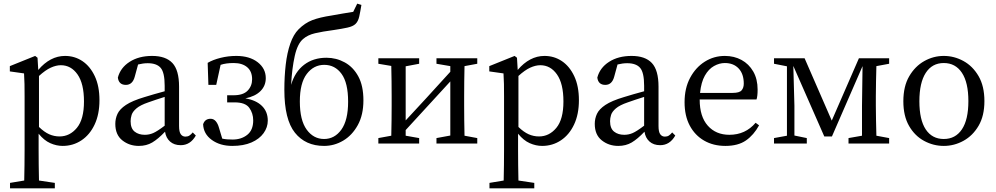

<svg xmlns="http://www.w3.org/2000/svg" viewBox="-20 -788 5469 1054"><path d="M35 246V216L113 203Q114 162 114.5 118Q115 74 115 34V-258Q115 -299 114.5 -326.5Q114 -354 112 -385L34 -396V-425L173 -481L186 -471L190 -404Q222 -442 259 -461.5Q296 -481 337 -481Q390 -481 432.5 -452.5Q475 -424 500.5 -369.5Q526 -315 526 -238Q526 -161 499.5 -104.5Q473 -48 427 -17.5Q381 13 324 13Q290 13 256 -2Q222 -17 192 -54V33Q192 73 192.5 117.5Q193 162 194 203L281 216V246ZM314 -430Q288 -430 258.5 -416.5Q229 -403 194 -371V-91Q223 -63 250 -51Q277 -39 307 -39Q363 -39 402 -86Q441 -133 441 -231Q441 -329 405.5 -379.5Q370 -430 314 -430Z M972 9Q936 9 913.5 -11Q891 -31 886 -65Q848 -25 816 -6Q784 13 742 13Q690 13 651.5 -17.5Q613 -48 613 -108Q613 -137 625 -163Q637 -189 671.5 -212Q706 -235 773 -255Q799 -263 826.5 -271Q854 -279 884 -287V-317Q884 -390 862 -415.5Q840 -441 791 -441Q766 -441 738 -434L720 -368Q708 -322 671 -322Q632 -322 627 -362Q641 -416 691.5 -448.5Q742 -481 815 -481Q890 -481 926.5 -442Q963 -403 963 -312V-96Q963 -64 972.5 -51Q982 -38 998 -38Q1011 -38 1020 -44Q1029 -50 1038 -61L1055 -44Q1025 9 972 9ZM697 -123Q697 -83 719 -65.5Q741 -48 775 -48Q799 -48 821 -57.5Q843 -67 884 -98V-256Q833 -240 794 -226Q750 -211 729 -193Q708 -175 702.5 -157Q697 -139 697 -123Z M1255 13Q1188 13 1142.5 -20Q1097 -53 1095 -106Q1105 -136 1136 -136Q1153 -136 1164.5 -122.5Q1176 -109 1182 -87L1200 -27Q1214 -24 1228 -23Q1242 -22 1257 -22Q1305 -22 1337.5 -48Q1370 -74 1370 -127Q1370 -166 1348.5 -196Q1327 -226 1268 -226H1227V-265H1262Q1315 -265 1339.5 -290.5Q1364 -316 1364 -353Q1364 -396 1337 -419Q1310 -442 1263 -442Q1220 -442 1191 -432L1167 -322H1124L1120 -443Q1149 -460 1191 -470.5Q1233 -481 1277 -481Q1350 -481 1394.5 -446.5Q1439 -412 1439 -359Q1439 -317 1410 -288Q1381 -259 1327 -248Q1386 -238 1418 -206.5Q1450 -175 1450 -126Q1450 -89 1427 -57Q1404 -25 1360.5 -6Q1317 13 1255 13Z M1759 13Q1657 13 1599 -59.5Q1541 -132 1541 -295Q1541 -368 1548.5 -433Q1556 -498 1573.5 -548.5Q1591 -599 1619 -627Q1654 -662 1694.5 -677.5Q1735 -693 1801 -703Q1830 -708 1860.5 -713.5Q1891 -719 1919 -723L1941 -768L1964 -761Q1958 -724 1952 -697Q1946 -670 1931 -656Q1917 -643 1887.5 -636.5Q1858 -630 1811 -623Q1750 -615 1709.5 -605.5Q1669 -596 1644 -574Q1613 -548 1598 -480.5Q1583 -413 1578 -322Q1599 -394 1649.5 -432.5Q1700 -471 1772 -471Q1826 -471 1872.5 -445.5Q1919 -420 1947 -368.5Q1975 -317 1975 -237Q1975 -157 1944 -101Q1913 -45 1864 -16Q1815 13 1759 13ZM1759 -25Q1817 -25 1854 -76.5Q1891 -128 1891 -230Q1891 -333 1855 -382.5Q1819 -432 1760 -432Q1702 -432 1664 -382Q1626 -332 1626 -231Q1626 -128 1663.5 -76.5Q1701 -25 1759 -25Z M2376 -438V-468H2600V-438L2530 -425Q2529 -388 2528.5 -341.5Q2528 -295 2528 -260V-208Q2528 -173 2528.5 -127Q2529 -81 2530 -43L2600 -30V0H2376V-30L2452 -44V-341L2207 -74V-43L2281 -30V0H2057V-30L2128 -43Q2129 -81 2129.5 -127Q2130 -173 2130 -208V-260Q2130 -295 2129.5 -341.5Q2129 -388 2128 -426L2057 -438V-468H2281V-438L2207 -424V-127L2318 -247L2452 -394V-425Z M2667 246V216L2745 203Q2746 162 2746.5 118Q2747 74 2747 34V-258Q2747 -299 2746.5 -326.5Q2746 -354 2744 -385L2666 -396V-425L2805 -481L2818 -471L2822 -404Q2854 -442 2891 -461.5Q2928 -481 2969 -481Q3022 -481 3064.5 -452.5Q3107 -424 3132.5 -369.5Q3158 -315 3158 -238Q3158 -161 3131.5 -104.5Q3105 -48 3059 -17.5Q3013 13 2956 13Q2922 13 2888 -2Q2854 -17 2824 -54V33Q2824 73 2824.5 117.5Q2825 162 2826 203L2913 216V246ZM2946 -430Q2920 -430 2890.5 -416.5Q2861 -403 2826 -371V-91Q2855 -63 2882 -51Q2909 -39 2939 -39Q2995 -39 3034 -86Q3073 -133 3073 -231Q3073 -329 3037.5 -379.5Q3002 -430 2946 -430Z M3604 9Q3568 9 3545.5 -11Q3523 -31 3518 -65Q3480 -25 3448 -6Q3416 13 3374 13Q3322 13 3283.5 -17.5Q3245 -48 3245 -108Q3245 -137 3257 -163Q3269 -189 3303.5 -212Q3338 -235 3405 -255Q3431 -263 3458.5 -271Q3486 -279 3516 -287V-317Q3516 -390 3494 -415.5Q3472 -441 3423 -441Q3398 -441 3370 -434L3352 -368Q3340 -322 3303 -322Q3264 -322 3259 -362Q3273 -416 3323.5 -448.5Q3374 -481 3447 -481Q3522 -481 3558.5 -442Q3595 -403 3595 -312V-96Q3595 -64 3604.5 -51Q3614 -38 3630 -38Q3643 -38 3652 -44Q3661 -50 3670 -61L3687 -44Q3657 9 3604 9ZM3329 -123Q3329 -83 3351 -65.5Q3373 -48 3407 -48Q3431 -48 3453 -57.5Q3475 -67 3516 -98V-256Q3465 -240 3426 -226Q3382 -211 3361 -193Q3340 -175 3334.5 -157Q3329 -139 3329 -123Z M3959 -442Q3929 -442 3899.5 -425.5Q3870 -409 3849.5 -373Q3829 -337 3823 -278H4002Q4039 -278 4051 -292Q4063 -306 4063 -329Q4063 -382 4035 -412Q4007 -442 3959 -442ZM3962 13Q3896 13 3845.5 -16Q3795 -45 3766.5 -98.5Q3738 -152 3738 -227Q3738 -304 3768.5 -361Q3799 -418 3849 -449.5Q3899 -481 3959 -481Q4010 -481 4050.5 -459Q4091 -437 4115 -395.5Q4139 -354 4139 -296Q4139 -260 4133 -242H3821V-241Q3821 -148 3865.5 -98Q3910 -48 3984 -48Q4072 -48 4128 -114L4147 -100Q4118 -47 4075 -17Q4032 13 3962 13Z M4229 0V-30L4300 -43V-424L4229 -438V-468H4397L4546 -126L4695 -468H4861V-438L4791 -425Q4790 -388 4789 -341.5Q4788 -295 4788 -260V-208Q4788 -173 4789 -127Q4790 -81 4791 -43L4861 -30V0H4638V-30L4712 -43V-208L4715 -425L4547 -39H4505L4335 -426L4341 -208V-44L4409 -30V0Z M5161 13Q5104 13 5053 -14.5Q5002 -42 4970.5 -96.5Q4939 -151 4939 -232Q4939 -314 4971 -369Q5003 -424 5053.5 -452.5Q5104 -481 5161 -481Q5218 -481 5269 -453Q5320 -425 5352 -370Q5384 -315 5384 -233Q5384 -152 5352 -97.5Q5320 -43 5269 -15Q5218 13 5161 13ZM5161 -25Q5225 -25 5260.5 -78Q5296 -131 5296 -233Q5296 -335 5260.5 -388.5Q5225 -442 5161 -442Q5097 -442 5062 -388Q5027 -334 5027 -232Q5027 -130 5062 -77.5Q5097 -25 5161 -25Z"/></svg>

Font: Source Serif 4 Subhead
Style: Regular
Weight: 400
Designer: Frank Grießhammer
Foundry: Adobe Systems Incorporated
Version: Version 4.004;hotconv 1.0.117;makeotfexe 2.5.65602